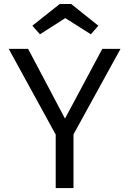

<svg xmlns="http://www.w3.org/2000/svg" viewBox="-20 -954 655 974"><path d="M352.8 -272.3V0H262.6V-271.3L24.1 -706.2H122.6L309.7 -352.3L499 -706.2H591.3ZM341 -933.8 479 -823.6 441 -780 311.3 -862.1 182.6 -780 144.1 -823.6 283.1 -933.8Z"/></svg>

Font: FiraCode Nerd Font
Style: Regular
Weight: 400
Designer: Carrois Corporate, Edenspiekermann AG, Nikita Prokopov
Foundry: Carrois Corporate, Edenspiekermann AG, Nikita Prokopov
Version: Version 6.002;Nerd Fonts 3.4.0